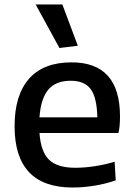

<svg xmlns="http://www.w3.org/2000/svg" viewBox="-20 -827 598 856"><path d="M245 -613 139 -807H258L327 -623ZM295 -467Q229 -467 195.5 -427.5Q162 -388 156 -304H414Q412 -392 384.5 -429.5Q357 -467 295 -467ZM304 9Q174 9 109.5 -59.5Q45 -128 45 -264Q45 -403 109.5 -476Q174 -549 299 -549Q515 -549 515 -308Q515 -261 508 -234H156Q162 -150 199 -114.5Q236 -79 316 -79Q356 -79 402.5 -86Q449 -93 491 -106L496 -23Q454 -8 403 0.5Q352 9 304 9Z"/></svg>

Font: EncodeSans
Style: Medium
Weight: 500
Designer: Pablo Impallari, Andres Torresi
Foundry: Pablo Impallari, Andres Torresi
Version: Version 1.000; ttfautohint (v1.4.1)